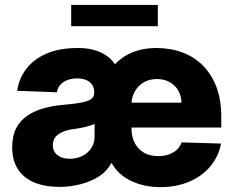

<svg xmlns="http://www.w3.org/2000/svg" viewBox="-20 -747 950 777"><path d="M629.4 10.3Q558.1 10.3 502.4 -19Q445.8 -48.8 423.3 -106L411.6 -443.4Q447.3 -500.5 498 -526.9Q548.3 -552.7 611.8 -552.7Q670.4 -552.7 718.3 -534.7Q767.6 -516.1 801.8 -481Q836.9 -445.3 856.4 -393.6Q875.5 -341.8 875.5 -273.9V-231H417V-331.5H714.4Q713.9 -358.9 701.2 -380.9Q689.5 -401.9 666 -415Q643.6 -427.2 615.2 -427.2Q585.9 -427.2 563 -414.6Q539.6 -400.9 526.9 -378.9Q512.7 -355 512.2 -328.6V-226.1Q512.2 -192.9 525.4 -168Q538.6 -143.1 563 -128.9Q586.9 -115.2 620.6 -115.2Q643.6 -115.2 662.1 -121.6Q683.1 -129.4 694.8 -140.1Q708.5 -152.8 714.8 -170.9L874.5 -166Q864.3 -112.8 830.6 -73.2Q797.4 -33.7 745.6 -11.7Q693.4 10.3 629.4 10.3ZM262.2 -104.5Q289.6 -104.5 313 -115.7Q335.9 -127 349.1 -147.5Q362.8 -168 362.8 -193.8V-245.6Q355 -241.7 344.7 -238.8Q342.8 -238.3 334.7 -235.8Q326.7 -233.4 321.8 -232.4Q312.5 -230 296.4 -227.5Q277.8 -224.6 271 -223.6Q247.6 -220.2 229.5 -211.4Q211.9 -203.1 203.1 -190.9Q193.8 -176.8 193.8 -159.7Q193.8 -133.3 213.4 -118.7Q231.9 -104.5 262.2 -104.5ZM220.2 9.3Q162.1 9.3 119.1 -8.3Q76.7 -25.9 52.7 -62Q29.3 -97.7 29.3 -151.4Q29.3 -196.3 45.4 -228Q61.5 -258.8 89.8 -278.3Q118.2 -297.9 154.3 -308.1Q191.9 -318.8 232.4 -322.3Q281.7 -326.7 307.6 -331.5Q334.5 -336.4 348.6 -345.7Q361.3 -354.5 361.3 -370.6V-372.6Q361.3 -400.4 342.8 -415Q324.2 -429.7 292 -429.7Q258.3 -429.7 236.3 -414.6Q214.8 -399.9 210 -373.5L49.8 -379.4Q56.2 -428.7 86.4 -468.3Q116.2 -507.8 168.5 -530.3Q219.7 -552.7 296.9 -552.7Q324.2 -552.7 347.2 -547.9Q371.1 -543 391.6 -533.2Q412.6 -522.5 428.2 -507.8Q443.8 -492.2 453.6 -470.7L439.9 -85.9H429.7Q413.1 -54.7 382.3 -34.2Q350.1 -13.2 308.1 -2Q265.6 9.3 220.2 9.3ZM268.1 -727.1H618.7V-641.1H268.1Z"/></svg>

Font: My Font
Style: Regular
Weight: 500
Designer: Rasmus Andersson
Foundry: rsms
Version: Version 0.001